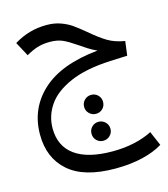

<svg xmlns="http://www.w3.org/2000/svg" viewBox="-121 -558 890 1018"><g transform="rotate(-15 324.0 -49.0)"><path d="M648 306Q603 334 536 350Q469 366 387 366Q216 366 131 292Q46 218 46 89Q46 -54 149 -148.5Q252 -243 456 -263Q431 -274 407.5 -289Q384 -304 364 -318Q322 -347 293 -360Q264 -373 222 -373Q184 -373 153 -363Q122 -353 92 -335L50 -413Q132 -464 229 -464Q272 -464 306.5 -451.5Q341 -439 366.5 -421Q392 -403 428 -373Q478 -330 517 -306.5Q556 -283 611 -274L601 -196L507 -192Q372 -186 285 -148Q198 -110 158.5 -52Q119 6 119 74Q119 172 189.5 223Q260 274 396 274Q460 274 516 261.5Q572 249 614 227ZM310 7Q310 -15 325.5 -30Q341 -45 362 -45Q384 -45 399 -30Q414 -15 414 7Q414 29 399 44Q384 59 362 59Q341 59 325.5 44Q310 29 310 7ZM311 155Q311 133 326 118Q341 103 363 103Q384 103 399.5 118Q415 133 415 155Q415 177 399.5 192Q384 207 363 207Q341 207 326 192Q311 177 311 155Z"/></g></svg>

Font: FiraGO
Style: Regular
Weight: 400
Designer: bBox Type
Foundry: bBox Type GmbH
Version: Version 1.001;April 20, 2020;FontCreator 12.0.0.2555 64-bit